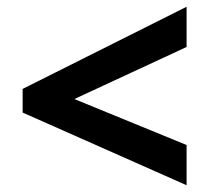

<svg xmlns="http://www.w3.org/2000/svg" viewBox="-20 -646 621 568"><path d="M532 -98V-217L200 -353L532 -507V-626L47 -383V-313Z"/></svg>

Font: Noto Sans Canadian Aboriginal
Style: Bold
Weight: 700
Designer: Monotype Design Team, Typotheque's Kevin King
Foundry: Monotype Imaging Inc.
Version: Version 2.004